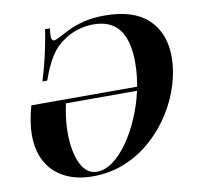

<svg xmlns="http://www.w3.org/2000/svg" viewBox="-81 -807 928 905"><g transform="rotate(-10 382.5 -354.5)"><path d="M292 14Q216 14 159.5 -14.5Q103 -43 72.5 -97Q42 -151 42 -227Q42 -259 48 -295Q54 -331 64 -366H615L612 -347H226Q219 -314 214.5 -280.5Q210 -247 210 -213Q210 -117 237.5 -60.5Q265 -4 315 -4Q353 -4 391 -31.5Q429 -59 463 -107Q497 -155 524 -216.5Q551 -278 566 -345.5Q581 -413 581 -481Q581 -585 541 -638Q501 -691 417 -691Q381 -691 344 -680Q307 -669 277 -648Q237 -623 209.5 -580Q182 -537 158 -468H135Q149 -514 159 -554Q169 -594 176.5 -632Q184 -670 190 -708H213Q212 -697 211 -688.5Q210 -680 210 -673Q210 -649 223 -649Q230 -649 246 -657Q270 -670 301.5 -685.5Q333 -701 376 -712Q419 -723 478 -723Q615 -723 685 -657Q755 -591 755 -476Q755 -412 734 -343.5Q713 -275 673 -211.5Q633 -148 576.5 -97Q520 -46 448 -16Q376 14 292 14Z"/></g></svg>

Font: Playfair Display
Style: Bold Italic
Weight: 700
Italic angle: -14°
Designer: Claus Eggers Sørensen
Foundry: Claus Eggers Sørensen
Version: Version 1.203